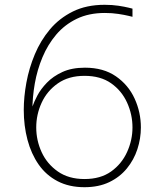

<svg xmlns="http://www.w3.org/2000/svg" viewBox="-20 -770 686 800"><path d="M332 10Q268 10 220 -15Q172 -40 141 -84.5Q110 -129 94.5 -187.5Q79 -246 79 -312Q79 -366 90 -426Q101 -486 125 -543.5Q149 -601 188 -647.5Q227 -694 283.5 -722Q340 -750 416 -750Q448 -750 474 -746Q500 -742 516 -738Q532 -734 532 -734V-700Q532 -700 515.5 -704Q499 -708 473 -712Q447 -716 417 -716Q350 -716 299.5 -691.5Q249 -667 214 -625.5Q179 -584 157 -531.5Q135 -479 125 -422Q115 -365 115 -310H110Q110 -310 116 -328Q122 -346 136 -372.5Q150 -399 175.5 -425.5Q201 -452 240 -470Q279 -488 334 -488Q411 -488 463 -452Q515 -416 541 -359Q567 -302 567 -239Q567 -193 552.5 -148.5Q538 -104 508.5 -68Q479 -32 435 -11Q391 10 332 10ZM332 -24Q399 -24 443 -55.5Q487 -87 509.5 -136.5Q532 -186 532 -239Q532 -293 509.5 -342.5Q487 -392 443 -423Q399 -454 332 -454Q266 -454 221 -422.5Q176 -391 153.5 -342Q131 -293 131 -239Q131 -185 153.5 -136Q176 -87 221 -55.5Q266 -24 332 -24Z"/></svg>

Font: Be Vietnam Pro Variable Thin
Style: Regular
Weight: 100
Designer: Lam Bao, Tony Le, Vietanh Nguyen
Foundry: Yellow Type Foundry
Version: Version 1.002